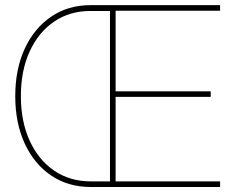

<svg xmlns="http://www.w3.org/2000/svg" viewBox="-20 -748 937 768"><path d="M342.8 0Q252.9 0 184.8 -45.9Q116.7 -91.8 78.9 -173.8Q41 -255.9 41 -363.3Q41 -471.7 79.1 -553.7Q117.2 -635.7 185.1 -681.6Q252.9 -727.5 342.8 -727.5H860.4V-705.1H442.4V-382.8H822.8V-360.4H442.4V-22.5H860.4V0ZM419.9 -22.5V-704.1H342.8Q260.3 -704.6 197.3 -662.1Q134.3 -619.6 98.9 -542.7Q63.5 -465.8 63.5 -363.3Q63.5 -262.7 98.4 -185.8Q133.3 -108.9 196.3 -65.7Q259.3 -22.5 342.8 -22.5Z"/></svg>

Font: Inter Display Thin
Style: Regular
Weight: 100
Designer: Rasmus Andersson
Foundry: rsms
Version: Version 4.000;git-a52131595